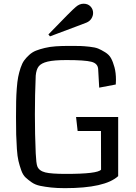

<svg xmlns="http://www.w3.org/2000/svg" viewBox="-20 -981 717 1013"><path d="M64.5 0ZM603.5 -363.8V-51.8Q534.2 11.7 322.8 11.7Q281.2 11.7 249.8 8.3Q218.3 4.9 192.1 -0.5Q166 -5.9 147.5 -18.8Q128.9 -31.7 114.7 -44.9Q100.6 -58.1 91.8 -83.3Q83 -108.4 77.4 -131.8Q71.8 -155.3 69.1 -194.8Q66.4 -234.4 65.4 -270.5Q64.5 -306.6 64.5 -363.3Q64.5 -411.6 65.2 -445.8Q65.9 -480 68.6 -515.6Q71.3 -551.3 75.9 -575Q80.6 -598.6 88.6 -622.8Q96.7 -647 107.4 -661.9Q118.2 -676.8 134.3 -691.4Q150.4 -706.1 170.2 -713.9Q189.9 -721.7 216.3 -728Q242.7 -734.4 273.9 -736.6Q305.2 -738.8 344.7 -738.8Q347.2 -738.8 352.1 -738.8Q386.2 -738.8 403.8 -738.3Q421.4 -737.8 451.4 -734.6Q481.4 -731.4 497.6 -724.9Q513.7 -718.3 534.7 -705.3Q555.7 -692.4 565.9 -673.6Q576.2 -654.8 584 -626Q591.8 -597.2 591.8 -559.6Q591.8 -550.8 590.8 -535.2L503.4 -518.6L498 -614.7Q497.1 -646 462.4 -655Q427.7 -664.1 331.1 -664.1Q265.1 -664.1 231.4 -656Q197.8 -647.9 184.6 -631.3Q171.4 -614.7 168.5 -582Q164.1 -481.9 164.1 -377Q164.1 -271.5 168.5 -171.9Q170.9 -119.1 176.8 -103.5Q186 -79.6 219.2 -71.3Q250.5 -63.5 328.1 -63.5Q495.1 -63.5 513.2 -85.9Q512.7 -136.2 512.7 -290H389.6L381.3 -363.8ZM379.9 -944.3Q399.4 -961.4 420.9 -961.4Q443.8 -961.4 457.5 -947Q471.2 -932.6 471.2 -912.6Q471.2 -897.5 462.4 -883.3Q453.6 -869.1 436.5 -861.8Q431.2 -859.4 382.8 -841.3Q334.5 -823.2 289.1 -806.2L243.7 -789.1L235.4 -799.3Q360.8 -929.2 379.9 -944.3Z"/></svg>

Font: Coda
Style: Regular
Weight: 400
Designer: vernon adams
Foundry: vernon adams
Version: Version 2.000; ttfautohint (v0.8) -r 50 -G 200 -x